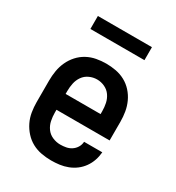

<svg xmlns="http://www.w3.org/2000/svg" viewBox="-172 -810 845 923"><g transform="rotate(30 250.0 -349.0)"><path d="M252 8Q225 8 197.5 3Q170 -2 146 -15Q122 -28 103.5 -48.5Q85 -69 73 -93.5Q61 -118 56.5 -145.5Q52 -173 52 -200V-320Q52 -347 56.5 -374Q61 -401 72.5 -426Q84 -451 102.5 -471.5Q121 -492 145 -505Q169 -518 196 -523Q223 -528 250 -528Q277 -528 304 -523Q331 -518 355 -505Q379 -492 397.5 -471.5Q416 -451 427.5 -426Q439 -401 443.5 -374Q448 -347 448 -320V-216H153V-200Q153 -178 157.5 -156Q162 -134 175 -116Q188 -98 209 -89Q230 -80 252 -80Q268 -80 284 -83Q300 -86 313.5 -95Q327 -104 335.5 -118Q344 -132 345 -149H446Q444 -125 436.5 -103Q429 -81 415.5 -62Q402 -43 383.5 -29Q365 -15 343 -6.5Q321 2 298 5Q275 8 252 8ZM347 -304V-320Q347 -342 342.5 -363.5Q338 -385 325.5 -403Q313 -421 292.5 -430.5Q272 -440 250 -440Q228 -440 207.5 -430.5Q187 -421 174.5 -403Q162 -385 157.5 -363.5Q153 -342 153 -320V-304ZM100 -634V-706H400V-634Z"/></g></svg>

Font: Iosevka SS04 Semibold
Style: Regular
Weight: 600
Monospace: yes
Designer: Belleve Invis
Foundry: Belleve Invis
Version: Version 19.0.0; ttfautohint (v1.8.4)